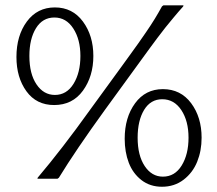

<svg xmlns="http://www.w3.org/2000/svg" viewBox="-20 -693 820 724"><path d="M121.1 -19 122.1 -22.9Q213.9 -131.3 318.8 -277.8L439 -442.9Q443.8 -449.7 467.8 -482.7Q491.7 -515.6 501.7 -529.8Q511.7 -543.9 530.5 -571.3Q549.3 -598.6 563.5 -621.8Q577.6 -645 590.8 -668.9L596.2 -672.9H671.9L670.9 -668.9Q653.3 -649.4 635.3 -627.7Q617.2 -606 604 -589.6Q590.8 -573.2 573 -549.3Q555.2 -525.4 546.4 -513.4Q537.6 -501.5 519 -475.8Q500.5 -450.2 495.1 -442.9L375 -277.8Q265.1 -126 202.1 -22.9L196.8 -19ZM594.2 -356.9Q661.1 -356.9 700.7 -304Q740.2 -251 740.2 -173.8Q740.2 -124.5 723.6 -83.3Q707 -42 672.4 -15.4Q637.7 11.2 590.8 11.2Q545.9 11.2 513.4 -13.9Q481 -39.1 465.6 -79.3Q450.2 -119.6 450.2 -169.9Q450.2 -250 489.3 -303.5Q528.3 -356.9 594.2 -356.9ZM594.2 -26.9Q639.2 -26.9 665 -68.8Q690.9 -110.8 690.9 -173.8Q690.9 -236.8 663.8 -277.8Q636.7 -318.8 591.8 -318.8Q547.9 -318.8 523.4 -278.6Q499 -238.3 499 -173.8Q499 -106.9 525.6 -66.9Q552.2 -26.9 594.2 -26.9ZM184.1 -296.9Q117.2 -296.9 79.6 -348.9Q42 -400.9 42 -478Q42 -558.6 81.3 -611.8Q120.6 -665 187 -665Q253.4 -665 292.7 -611.8Q332 -558.6 332 -481.9Q332 -405.3 292.7 -351.1Q253.4 -296.9 184.1 -296.9ZM187 -335Q231.4 -335 257.3 -377Q283.2 -418.9 283.2 -481.9Q283.2 -544.4 256.3 -585.7Q229.5 -627 185.1 -627Q140.6 -627 115.7 -586.7Q90.8 -546.4 90.8 -481.9Q90.8 -414.6 117.7 -374.8Q144.5 -335 187 -335Z"/></svg>

Font: Quattrocento Roman
Style: Regular
Weight: 400
Designer: Pablo Impallari
Foundry: Pablo Impallari. www.impallari.com Igino Marini. www.ikern.com
Version: Version 1.000